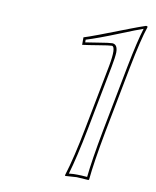

<svg xmlns="http://www.w3.org/2000/svg" viewBox="-73 -667 590 727"><g transform="rotate(10 222.0 -303.5)"><path d="M348.1 -189Q324.7 -64 318.8 0L316.9 2.9Q315.4 2.9 271 0Q271 0 227.1 2.9L226.1 0Q248.5 -71.3 271 -189L318.8 -437Q332.5 -511.7 315.9 -513.2Q305.7 -513.2 264.9 -506.3Q224.1 -499.5 204.1 -497.1V-525.9Q235.4 -535.2 371.1 -588.4Q406.7 -602.1 430.2 -609.9Q436 -609.9 436 -606.9Q436 -605.5 436 -605Q419.4 -557.1 397 -442.9ZM338.4 -190.9 387.2 -444.8Q407.2 -547.4 422.9 -597.2Q397 -588.4 339.4 -564.9Q257.3 -531.7 213.9 -518.6V-508.3Q229.5 -510.3 260.7 -515.6Q304.2 -522.9 315.9 -522.9Q336.4 -522 336.4 -491.2Q335.9 -473.1 328.6 -435.1L280.8 -187Q258.8 -74.2 239.3 -8.3Q259.3 -10.3 271 -9.8Q286.6 -9.8 309.6 -7.8Q315.9 -71.3 338.4 -190.9Z"/></g></svg>

Font: Linux Biolinum Outline O
Style: Italic
Weight: 400
Italic angle: -12°
Designer: Philipp H. Poll
Foundry: Philipp H. Poll
Version: Version 0.6.2